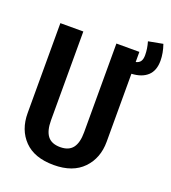

<svg xmlns="http://www.w3.org/2000/svg" viewBox="-142 -879 890 998"><g transform="rotate(20 303.0 -379.5)"><path d="M487 -570V-194Q487 -103 430.5 -44.5Q374 14 269 14Q162 14 106 -43.5Q50 -101 50 -194V-691H177V-200Q177 -142 199 -113.5Q221 -85 269 -85Q316 -85 338 -113.5Q360 -142 360 -200V-691H487V-635Q505 -639 513 -651Q521 -663 521 -685Q521 -721 510 -758L590 -773Q606 -727 606 -685Q606 -630 575 -601.5Q544 -573 487 -570Z"/></g></svg>

Font: Fira Sans Compressed Medium
Style: Regular
Weight: 500
Width: 1
Designer: bBox Type GmbH & Carrois Corporate GbR & Edenspiekermann AG
Foundry: bBox Type GmbH & Carrois Corporate GbR & Edenspiekermann AG
Version: Version 4.301